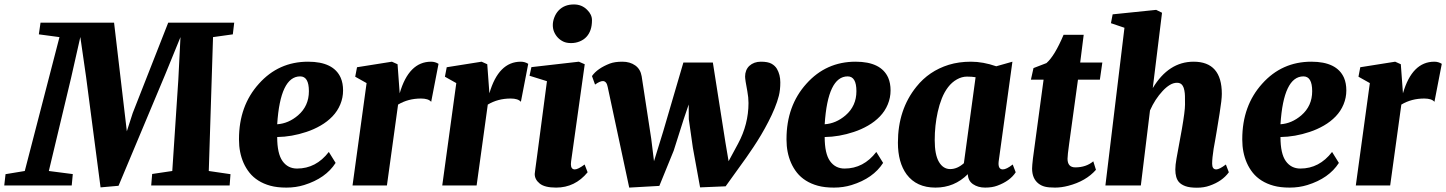

<svg xmlns="http://www.w3.org/2000/svg" viewBox="-82 -851 6636 881"><path d="M-56.6 -51.8 31.7 -66.4 190.9 -680.7 96.2 -693.4 104 -747.1H441.4L500 -248.5L526.9 -332L689.9 -747.1H992.7L986.3 -693.4L895.5 -680.7L876 -66.4L975.6 -51.8L971.7 0H611.8L616.2 -52.7L708.5 -66.4L736.3 -486.3L746.1 -680.7L676.3 -509.8L461.9 1.5L379.4 8.8L313 -498L286.6 -681.2L244.1 -493.2L142.1 -66.4L252 -52.2L247.1 0H-62.5Z M1281.2 -77.6Q1368.2 -77.6 1426.8 -153.8L1458 -103.5Q1412.6 -32.7 1313.5 -2Q1275.4 9.8 1232.4 9.8Q1189.5 9.8 1158.4 1.2Q1127.4 -7.3 1103.5 -22.5Q1079.6 -37.6 1063 -58.3Q1046.4 -79.1 1035.6 -103.5Q1014.6 -151.4 1014.6 -210Q1014.6 -211.4 1014.6 -212.9Q1014.6 -365.7 1106 -466.8Q1196.3 -567.9 1331.5 -567.9Q1448.7 -567.9 1481.4 -494.1Q1492.2 -469.2 1492.2 -436Q1492.2 -402.8 1479.5 -372.1Q1466.8 -341.3 1443.4 -316.9Q1419.9 -292.5 1388.9 -274.7Q1357.9 -256.8 1323.7 -245.6Q1256.3 -223.1 1189.9 -222.2Q1189.9 -146 1214.4 -111.8Q1238.8 -77.6 1281.2 -77.6ZM1295.4 -500.5Q1204.1 -500.5 1189.9 -280.8Q1241.7 -284.2 1285.6 -321.8Q1335.4 -364.7 1335.4 -432.6Q1335.4 -500.5 1295.4 -500.5Z M1752 -422.9Q1793.9 -567.9 1896 -567.9Q1914.6 -567.9 1930.2 -558.1L1896.5 -383.8Q1883.8 -398.9 1849.6 -398.9Q1791 -398.9 1744.6 -371.1L1693.4 0H1535.6L1600.1 -469.7L1547.9 -499L1556.2 -542.5L1716.3 -567.9L1742.2 -556.2Z M2163.6 -422.9Q2205.6 -567.9 2307.6 -567.9Q2326.2 -567.9 2341.8 -558.1L2308.1 -383.8Q2295.4 -398.9 2261.2 -398.9Q2202.6 -398.9 2156.2 -371.1L2105 0H1947.3L2011.7 -469.7L1959.5 -499L1967.8 -542.5L2127.9 -567.9L2153.8 -556.2Z M2502.9 -660.2Q2473.6 -674.3 2460.4 -705.1Q2454.6 -718.8 2454.6 -736.1Q2454.6 -753.4 2461.7 -771.5Q2468.8 -789.6 2481 -802.7Q2507.3 -830.6 2551.3 -830.6Q2587.9 -830.6 2612.3 -805.7Q2634.3 -784.2 2634.3 -758.5Q2634.3 -732.9 2627.9 -714.4Q2621.6 -695.8 2609.4 -682.4Q2597.2 -668.9 2578.4 -661.1Q2559.6 -653.3 2538.6 -653.3Q2517.6 -653.3 2502.9 -660.2ZM2614.3 -60.5Q2556.6 9.8 2469.7 9.8Q2417.5 9.8 2394.5 -8.8Q2371.6 -27.3 2371.6 -52.7Q2371.6 -57.6 2374.3 -75Q2377 -92.3 2382.3 -134.3L2427.7 -478.5L2347.7 -503.4L2356.4 -543L2574.2 -567.9L2601.1 -556.2L2538.6 -110.8Q2537.6 -103.5 2537.6 -97.7Q2537.6 -73.7 2555.7 -73.7Q2570.3 -73.7 2600.6 -96.2Z M2805.2 9.8 2706.5 -451.7Q2701.7 -478 2685.1 -479Q2671.4 -479.5 2648.4 -462.9L2634.3 -502Q2658.7 -537.1 2716.8 -559.6Q2739.3 -567.9 2773.9 -567.9Q2808.6 -567.9 2832.8 -550.8Q2856.9 -533.7 2862.3 -501L2906.2 -214.4L2918.9 -111.3L2961.4 -249L3053.7 -564H3189L3246.6 -197.8L3261.2 -111.3L3304.7 -191.9Q3352.5 -280.8 3352.5 -378.4Q3352.5 -404.3 3347.2 -432.1Q3336.9 -485.4 3336.9 -500Q3336.9 -514.6 3341.8 -527.1Q3346.7 -539.6 3356.4 -548.8Q3377.4 -567.9 3409.4 -567.9Q3441.4 -567.9 3457.8 -558.8Q3474.1 -549.8 3482.9 -535.2Q3498.5 -508.3 3498.5 -473.1Q3498.5 -438 3491.7 -411.1Q3484.9 -384.3 3472.4 -354Q3460 -323.7 3443.8 -292.5Q3427.7 -261.2 3410.2 -231.7Q3392.6 -202.1 3375 -175.8L3342.3 -127.9L3247.6 3.9L3130.4 8.8L3097.2 -173.3L3078.6 -304.2L3078.1 -371.6L3055.2 -304.2L3009.3 -159.7L2943.4 2Z M3793.5 -77.6Q3880.4 -77.6 3939 -153.8L3970.2 -103.5Q3924.8 -32.7 3825.7 -2Q3787.6 9.8 3744.6 9.8Q3701.7 9.8 3670.7 1.2Q3639.6 -7.3 3615.7 -22.5Q3591.8 -37.6 3575.2 -58.3Q3558.6 -79.1 3547.9 -103.5Q3526.9 -151.4 3526.9 -210Q3526.9 -211.4 3526.9 -212.9Q3526.9 -365.7 3618.2 -466.8Q3708.5 -567.9 3843.8 -567.9Q3960.9 -567.9 3993.7 -494.1Q4004.4 -469.2 4004.4 -436Q4004.4 -402.8 3991.7 -372.1Q3979 -341.3 3955.6 -316.9Q3932.1 -292.5 3901.1 -274.7Q3870.1 -256.8 3835.9 -245.6Q3768.6 -223.1 3702.1 -222.2Q3702.1 -146 3726.6 -111.8Q3751 -77.6 3793.5 -77.6ZM3807.6 -500.5Q3716.3 -500.5 3702.1 -280.8Q3753.9 -284.2 3797.9 -321.8Q3847.7 -364.7 3847.7 -432.6Q3847.7 -500.5 3807.6 -500.5Z M4358.9 -51.8Q4297.4 9.8 4210.4 9.8Q4123.5 9.8 4078.1 -50.8Q4038.1 -105.5 4038.1 -196.3Q4038.1 -348.1 4123 -453.1Q4180.7 -525.4 4271.5 -553.7Q4317.9 -567.9 4373.3 -567.9Q4428.7 -567.9 4489.3 -546.9L4563.5 -567.9L4500.5 -110.8Q4496.1 -73.7 4519.5 -73.7Q4536.1 -73.7 4564.9 -96.2L4578.6 -60.5Q4552.7 -20.5 4494.1 1Q4470.7 9.8 4438.2 9.8Q4405.8 9.8 4382.8 -5.9Q4359.9 -21.5 4358.9 -51.8ZM4340.8 -102.1 4394.5 -496.6Q4378.4 -499.5 4355 -499.5Q4331.5 -499.5 4308.6 -486.6Q4285.6 -473.6 4268.6 -451.4Q4251.5 -429.2 4239.7 -399.7Q4228 -370.1 4220.7 -336.9Q4207 -274.9 4207 -208Q4207 -141.1 4226.3 -108.2Q4245.6 -75.2 4278.1 -75.2Q4310.5 -75.2 4340.8 -102.1Z M4852.1 -83Q4901.4 -83 4934.6 -110.8L4946.8 -71.8Q4900.9 -19.5 4819.8 1.5Q4788.1 9.8 4759 9.8Q4730 9.8 4713.1 5.6Q4696.3 1.5 4683.1 -8.8Q4653.8 -31.7 4653.8 -77.6Q4653.8 -90.3 4657.7 -124L4706.5 -485.4H4648.4L4660.2 -538.6L4719.7 -561.5Q4757.3 -594.2 4798.3 -691.4H4890.6L4874.5 -564H4976.1L4964.8 -485.4H4864.3L4823.7 -190.4Q4816.4 -138.2 4816.4 -122.6Q4816.4 -83 4852.1 -83Z M5499 -73.7Q5513.2 -73.7 5543 -96.2L5556.6 -60.5Q5526.4 -19 5468.3 1Q5442.9 10.3 5409.9 10.3Q5377 10.3 5357.4 3.2Q5337.9 -3.9 5327.6 -15.6Q5311 -34.7 5311 -73.2Q5311 -93.3 5316.4 -123.5L5341.3 -259.8Q5355.5 -342.3 5355.5 -370.6Q5355.5 -398.9 5355.2 -410.9Q5355 -422.9 5352.5 -436Q5350.1 -449.2 5345.2 -457Q5336.9 -471.2 5319.3 -471.2Q5301.8 -471.2 5285.2 -460.9Q5268.6 -450.7 5252.4 -433.1Q5217.8 -396 5194.8 -344.2L5152.8 0H4990.2L5077.6 -723.6L5015.6 -744.6L5023.4 -785.2L5223.1 -805.7L5250 -792.5L5207.5 -446.8Q5280.3 -567.9 5395 -567.9Q5524.4 -567.9 5524.4 -420.4Q5524.4 -393.6 5514.2 -330.6L5500.5 -246.6Q5497.6 -228 5493.9 -208Q5490.2 -188 5486.8 -168.5Q5480 -125 5480 -99.4Q5480 -73.7 5499 -73.7Z M5884.8 -77.6Q5971.7 -77.6 6030.3 -153.8L6061.5 -103.5Q6016.1 -32.7 5917 -2Q5878.9 9.8 5835.9 9.8Q5793 9.8 5762 1.2Q5731 -7.3 5707 -22.5Q5683.1 -37.6 5666.5 -58.3Q5649.9 -79.1 5639.2 -103.5Q5618.2 -151.4 5618.2 -210Q5618.2 -211.4 5618.2 -212.9Q5618.2 -365.7 5709.5 -466.8Q5799.8 -567.9 5935.1 -567.9Q6052.2 -567.9 6085 -494.1Q6095.7 -469.2 6095.7 -436Q6095.7 -402.8 6083 -372.1Q6070.3 -341.3 6046.9 -316.9Q6023.4 -292.5 5992.4 -274.7Q5961.4 -256.8 5927.2 -245.6Q5859.9 -223.1 5793.5 -222.2Q5793.5 -146 5817.9 -111.8Q5842.3 -77.6 5884.8 -77.6ZM5898.9 -500.5Q5807.6 -500.5 5793.5 -280.8Q5845.2 -284.2 5889.2 -321.8Q5939 -364.7 5939 -432.6Q5939 -500.5 5898.9 -500.5Z M6355.5 -422.9Q6397.5 -567.9 6499.5 -567.9Q6518.1 -567.9 6533.7 -558.1L6500 -383.8Q6487.3 -398.9 6453.1 -398.9Q6394.5 -398.9 6348.1 -371.1L6296.9 0H6139.2L6203.6 -469.7L6151.4 -499L6159.7 -542.5L6319.8 -567.9L6345.7 -556.2Z"/></svg>

Font: Merriweather
Style: Heavy Italic
Weight: 900
Italic angle: -7°
Designer: Eben Sorkin
Foundry: Eben Sorkin
Version: Version 1.001